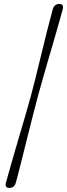

<svg xmlns="http://www.w3.org/2000/svg" viewBox="-20 -800 336 963"><path d="M135 -319Q145 -355.5 158.8 -411.2Q172.5 -467 187.8 -529.8Q203 -592.5 217.8 -651.2Q232.5 -710 244.5 -753Q252.5 -780.5 277.5 -780Q302 -780 294.5 -753Q286.5 -723 274.2 -680Q262 -637 247.5 -587.5Q233 -538 218.5 -488Q204 -438 191.5 -394Q179 -350 170.5 -319Q160 -280 145.2 -221.8Q130.5 -163.5 114.5 -99.8Q98.5 -36 84.2 21.2Q70 78.5 59.5 115.5Q52 142.5 27 142.5Q2.5 142.5 10 115.5Q21.5 72.5 38.5 13.8Q55.5 -45 74 -107.8Q92.5 -170.5 108.8 -226.2Q125 -282 135 -319Z"/></svg>

Font: Fraunces 9pt S000 Light
Style: Italic
Weight: 300
Italic angle: -16°
Version: Version 1.000; ttfautohint (v1.8.3)